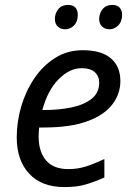

<svg xmlns="http://www.w3.org/2000/svg" viewBox="-20 -750 539 780"><path d="M242 10Q149 10 98.5 -44.5Q48 -99 48 -192Q48 -256 66.5 -318.5Q85 -381 120 -432.5Q155 -484 204.5 -515Q254 -546 316 -546Q392 -546 430.5 -513Q469 -480 469 -421Q469 -369 436.5 -326Q404 -283 335 -257.5Q266 -232 156 -232H139Q138 -223 137.5 -213Q137 -203 137 -195Q137 -134 167 -98.5Q197 -63 258 -63Q296 -63 330 -74Q364 -85 404 -104V-29Q366 -12 329.5 -1Q293 10 242 10ZM152 -303H159Q219 -303 270 -313.5Q321 -324 352 -348.5Q383 -373 383 -414Q383 -440 365.5 -456.5Q348 -473 311 -473Q263 -473 218.5 -428.5Q174 -384 152 -303ZM425 -631Q407 -631 395 -642Q383 -653 383 -673Q383 -696 397 -713Q411 -730 436 -730Q456 -730 466 -719Q476 -708 476 -690Q476 -662 460 -646.5Q444 -631 425 -631ZM246 -631Q227 -631 215 -642Q203 -653 203 -673Q203 -696 217 -713Q231 -730 256 -730Q277 -730 286.5 -719Q296 -708 296 -690Q296 -662 280.5 -646.5Q265 -631 246 -631Z"/></svg>

Font: Noto IKEA Latin
Style: Italic
Weight: 400
Italic angle: -12°
Designer: Monotype Design Team
Foundry: Monotype Imaging Inc.
Version: Version 1.0